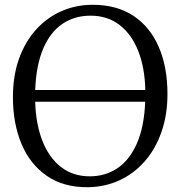

<svg xmlns="http://www.w3.org/2000/svg" viewBox="-20 -771 754 802"><path d="M350 11Q247 12.5 176.5 -35.8Q106 -84 70 -169.5Q34 -255 34 -365.5Q34 -454.5 59.5 -525.8Q85 -597 130.8 -647.5Q176.5 -698 237 -724.5Q297.5 -751 367 -751Q468 -751 537.5 -704.8Q607 -658.5 643.2 -574.8Q679.5 -491 679.5 -378.5Q679.5 -290.5 654.2 -219Q629 -147.5 584 -96.5Q539 -45.5 479.2 -18Q419.5 9.5 350 11ZM355 -34.5Q421 -34.5 471.8 -69.2Q522.5 -104 552.5 -173.5Q582.5 -243 586.5 -346H127Q129.5 -254.5 156.5 -184.2Q183.5 -114 233.8 -74.2Q284 -34.5 355 -34.5ZM127 -395H587Q585 -487 557.8 -557Q530.5 -627 480 -666.2Q429.5 -705.5 358 -705.5Q291.5 -705.5 241 -671.5Q190.5 -637.5 160.8 -568.5Q131 -499.5 127 -395Z"/></svg>

Font: Merriweather 28pt Light
Style: Regular
Weight: 300
Version: Version 2.100